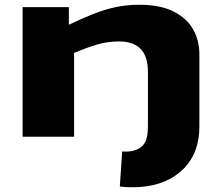

<svg xmlns="http://www.w3.org/2000/svg" viewBox="-20 -574 932 806"><path d="M817 -43Q817 69 749 136Q681 203 567 211Q525 214 483 209L493 62Q505 62 515.5 62Q526 62 535 60Q568 53 584.5 30.5Q601 8 601 -44V-271Q601 -338 570 -369Q539 -400 480 -400Q431 -400 387.5 -387Q344 -374 291 -352V0H75V-544H269V-470Q325 -497 372 -515.5Q419 -534 465 -544Q511 -554 566 -554Q652 -554 708 -526Q764 -498 790.5 -451Q817 -404 817 -346Z"/></svg>

Font: Georama ExtraExtended
Style: Bold
Weight: 700
Width: 8
Designer: Jean-Baptiste Levee
Foundry: Production Type
Version: Version 1.000